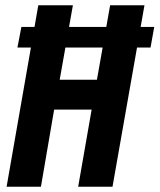

<svg xmlns="http://www.w3.org/2000/svg" viewBox="-20 -707 604 727"><path d="M5 0 125 -687H256L206 -405H347L397 -687H527L406 0H276L327 -292H185L135 0ZM46 -527 61 -605H564L550 -527Z"/></svg>

Font: Archivo ExtraCondensed
Style: Bold Italic
Weight: 700
Width: 2
Italic angle: -10°
Designer: Hector Gatti
Foundry: Omnibus-Type
Version: Version 2.001